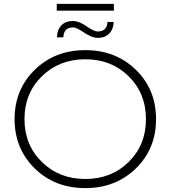

<svg xmlns="http://www.w3.org/2000/svg" viewBox="-20 -963 878 988"><path d="M272 -908V-943H566V-908ZM484 -768Q453 -768 413.5 -795Q374 -822 356 -822Q308 -822 306 -771H273Q274 -810 296 -832.5Q318 -855 355 -855Q386 -855 425 -828Q464 -801 482 -801Q531 -801 533 -850H565Q564 -813 542 -790.5Q520 -768 484 -768ZM419 5Q262 5 158.5 -96.5Q55 -198 55 -350Q55 -502 158.5 -603.5Q262 -705 419 -705Q575 -705 679 -604Q783 -503 783 -350Q783 -197 679 -96Q575 5 419 5ZM195.5 -129.5Q285 -42 419 -42Q553 -42 642 -129.5Q731 -217 731 -350Q731 -483 642 -570.5Q553 -658 419 -658Q285 -658 195.5 -570.5Q106 -483 106 -350Q106 -217 195.5 -129.5Z"/></svg>

Font: mBank Light
Style: Regular
Weight: 300
Designer: Julieta Ulanovsky
Foundry: Julieta Ulanovsky
Version: Version 7.200;PS 007.200;hotconv 1.0.88;makeotf.lib2.5.64775